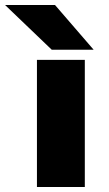

<svg xmlns="http://www.w3.org/2000/svg" viewBox="-69 -744 435 764"><path d="M78 0V-505.8H268.5V0ZM303.6 -546.1H136.9L-48.8 -724H150Z"/></svg>

Font: Science Gothic
Style: Regular
Weight: 400
Designer: Thomas Phinney, Vassil Kateliev, Brandon Buerkle
Foundry: Font Detective LLC
Version: Version 1.018